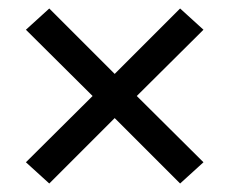

<svg xmlns="http://www.w3.org/2000/svg" viewBox="-20 -566 540 452"><path d="M96 -134 41 -184 198 -340 41 -496 96 -546 250 -392 404 -546 459 -496 302 -340 459 -184 404 -134 250 -288Z"/></svg>

Font: Iosevka Slab
Style: Regular
Weight: 400
Monospace: yes
Designer: Belleve Invis
Foundry: Belleve Invis
Version: Version 11.2.4; ttfautohint (v1.8.3)